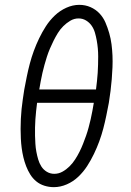

<svg xmlns="http://www.w3.org/2000/svg" viewBox="-20 -764 540 792"><path d="M202 8Q182 8 163 2Q144 -4 129.5 -16Q115 -28 105 -44Q95 -60 88 -78Q81 -96 76.5 -115Q72 -134 69.5 -153Q67 -172 66 -192Q65 -212 65 -232.5Q65 -253 66 -273.5Q67 -294 69 -314Q71 -334 74 -354Q77 -374 80 -394Q85 -421 90.5 -448Q96 -475 103 -501.5Q110 -528 119.5 -554Q129 -580 141.5 -606Q154 -632 169.5 -656Q185 -680 206 -700Q227 -720 253.5 -732Q280 -744 307 -744Q332 -744 353.5 -734.5Q375 -725 390.5 -708.5Q406 -692 415 -671Q424 -650 430.5 -627.5Q437 -605 440 -581.5Q443 -558 444 -534.5Q445 -511 444 -486.5Q443 -462 441 -437.5Q439 -413 436 -389Q433 -365 429 -340Q424 -314 418.5 -287Q413 -260 406 -233.5Q399 -207 389.5 -181Q380 -155 367.5 -129Q355 -103 339.5 -79Q324 -55 303 -35Q282 -15 255.5 -3.5Q229 8 202 8ZM142 -395H376Q378 -412 380 -429Q382 -446 383 -463Q384 -480 384.5 -497Q385 -514 385 -531Q385 -548 383.5 -564.5Q382 -581 379 -597.5Q376 -614 371.5 -629.5Q367 -645 358 -658Q349 -671 335 -679.5Q321 -688 304 -688Q286 -688 270 -678.5Q254 -669 241 -656Q228 -643 218.5 -627.5Q209 -612 201 -596Q193 -580 186 -563.5Q179 -547 173.5 -530Q168 -513 163.5 -496.5Q159 -480 155 -463Q151 -446 148 -429Q145 -412 142 -395ZM204 -47Q222 -47 238 -56Q254 -65 267 -78Q280 -91 290 -106.5Q300 -122 308 -138Q316 -154 322.5 -170.5Q329 -187 335 -204Q341 -221 345.5 -238Q350 -255 354 -272Q358 -289 361 -306Q364 -323 367 -340H133Q131 -323 129 -306Q127 -289 126 -272Q125 -255 124.5 -238Q124 -221 124.5 -204Q125 -187 126 -170.5Q127 -154 130 -138Q133 -122 137.5 -106.5Q142 -91 150.5 -77.5Q159 -64 173 -55.5Q187 -47 204 -47Z"/></svg>

Font: Iosevka Slab Light
Style: Italic
Weight: 300
Italic angle: -9°
Monospace: yes
Designer: Belleve Invis
Foundry: Belleve Invis
Version: Version 11.1.1; ttfautohint (v1.8.3)